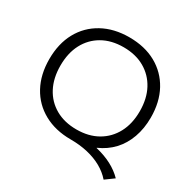

<svg xmlns="http://www.w3.org/2000/svg" viewBox="-188 -918 1210 1222"><g transform="rotate(30 417.0 -306.5)"><path d="M730 127Q697 89 650.5 63Q604 37 546 23.5Q488 10 420 10Q308 10 223.5 -36.5Q139 -83 93 -167.5Q47 -252 47 -365Q47 -479 93 -563Q139 -647 223.5 -693.5Q308 -740 420 -740Q534 -740 617.5 -693.5Q701 -647 747 -563Q793 -479 793 -365Q793 -285 769 -218Q745 -151 700 -103Q655 -55 591 -27V-25Q719 5 793 81ZM420 -63Q509 -63 574.5 -100.5Q640 -138 676 -205.5Q712 -273 712 -365Q712 -457 676 -524.5Q640 -592 574.5 -629.5Q509 -667 420 -667Q331 -667 265.5 -629.5Q200 -592 164.5 -524.5Q129 -457 129 -365Q129 -273 164.5 -205.5Q200 -138 265.5 -100.5Q331 -63 420 -63Z"/></g></svg>

Font: M PLUS 1
Style: Regular
Weight: 400
Designer: Coji Morishita
Foundry: UNDERFOREST DESIGN
Version: Version 1.001